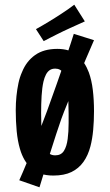

<svg xmlns="http://www.w3.org/2000/svg" viewBox="-20 -737 467 817"><path d="M207 10Q147 10 113.5 -20.5Q80 -51 65 -103Q55 -137 51 -179Q47 -221 47 -268Q47 -299 50 -328Q53 -357 58.5 -383Q64 -409 74 -431Q92 -476 129 -502.5Q166 -529 224 -529Q278 -529 309.5 -501.5Q341 -474 358 -429Q370 -396 375 -354Q380 -312 380 -264Q380 -222 376.5 -184Q373 -146 365 -115Q355 -76 335 -48Q315 -20 284 -5Q253 10 207 10ZM215 -76Q240 -76 252 -95Q264 -114 268 -146Q270 -161 271 -178Q272 -195 272 -214Q272 -233 272 -253Q271 -289 270.5 -320.5Q270 -352 266 -376Q261 -409 249 -427Q237 -445 215 -445Q201 -445 191.5 -438.5Q182 -432 175.5 -419.5Q169 -407 165 -390Q162 -377 160 -361.5Q158 -346 157 -329Q156 -312 155.5 -293.5Q155 -275 155 -256Q155 -225 156 -198Q157 -171 161 -148Q166 -115 178.5 -95.5Q191 -76 215 -76ZM148 60 62 30Q76 -1 96 -49.5Q116 -98 138 -154Q160 -210 180 -264Q200 -319 221.5 -380Q243 -441 262.5 -497.5Q282 -554 294 -593L380 -566Q364 -529 344 -482.5Q324 -436 304.5 -388.5Q285 -341 268 -300Q251 -259 241 -231Q231 -203 219 -166Q207 -129 194 -88Q181 -47 169 -8.5Q157 30 148 60ZM166 -562 133 -613Q146 -620 159.5 -628Q173 -636 186.5 -644Q200 -652 214 -661Q228 -670 242 -679Q256 -688 269.5 -697.5Q283 -707 296 -717L341 -646Q325 -639 309 -631.5Q293 -624 278 -617.5Q263 -611 249 -604Q235 -597 220.5 -590Q206 -583 193 -576Q180 -569 166 -562Z"/></svg>

Font: Truculenta
Style: Bold
Weight: 700
Designer: Ivan Castro, Eva Sanz & Omnibus-Type Team
Foundry: Omnibus-Type
Version: Version 1.002